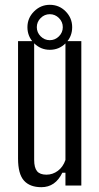

<svg xmlns="http://www.w3.org/2000/svg" viewBox="-20 -771 411 798"><path d="M152 7Q104 7 79.5 -20.5Q55 -48 55 -112V-600H122V-107Q122 -74 134 -59.5Q146 -45 173 -45Q199 -45 220.5 -61Q242 -77 252 -106V-600H318V0H252V-53H239Q210 7 152 7ZM187 -564Q149 -564 121.5 -591.5Q94 -619 94 -658Q94 -696 121.5 -723.5Q149 -751 187 -751Q226 -751 253 -723.5Q280 -696 280 -658Q280 -619 253 -591.5Q226 -564 187 -564ZM133 -658Q133 -636 149 -620Q165 -604 187 -604Q209 -604 225 -620Q241 -636 241 -658Q241 -680 225 -696Q209 -712 187 -712Q165 -712 149 -696Q133 -680 133 -658Z"/></svg>

Font: Big Shoulders Display
Style: Regular
Weight: 400
Designer: Patric King
Foundry: XO Type Co
Version: Version 1.000; ttfautohint (v1.8.2)